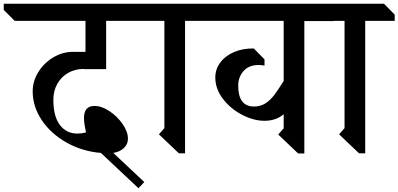

<svg xmlns="http://www.w3.org/2000/svg" viewBox="-67 -806 2121 1022"><path d="M217 -275Q217 -187 251.5 -141Q286 -95 345 -95Q367 -95 391 -101Q380 -151 380 -178Q380 -242 436 -242Q474 -242 515.5 -214.5Q557 -187 585.5 -146Q614 -105 614 -67Q614 -39 593 -18.5Q572 2 536 8L701 163L670 196L470 8Q372 0 288.5 -46.5Q205 -93 156 -165.5Q107 -238 107 -320Q107 -374 137 -422.5Q167 -471 216.5 -500.5Q266 -530 321 -530H388V-695H11L-47 -753V-786H688L746 -728V-695H498V-438H379L378 -439Q333 -439 296.5 -418.5Q260 -398 238.5 -360.5Q217 -323 217 -275Z M918 -695V10H885L779 -91L808 -124V-695H734L677 -753V-786H1018L1075 -728V-695Z M1553 -694V11H1520L1414 -90L1443 -123V-198Q1402 -163 1341 -163Q1283 -163 1221.5 -195Q1160 -227 1119.5 -280Q1079 -333 1079 -394Q1079 -437 1105.5 -473Q1132 -509 1179 -529Q1226 -549 1284 -548L1341 -490V-457Q1326 -460 1309 -460Q1258 -460 1229.5 -428Q1201 -396 1201 -350Q1201 -239 1285 -239Q1319 -239 1344.5 -255Q1370 -271 1391 -298Q1412 -325 1443 -375V-695H999L942 -753V-786H1653L1710 -728V-694Z M1877 -695V10H1844L1738 -91L1767 -124V-695H1693L1636 -753V-786H1977L2034 -728V-695Z"/></svg>

Font: Inknut Antiqua Light
Style: Regular
Weight: 300
Designer: Claus Eggers Sørensen
Foundry: Claus Eggers Sørensen
Version: Version 1.003; ttfautohint (v1.8.2) -l 8 -r 50 -G 200 -x 14 